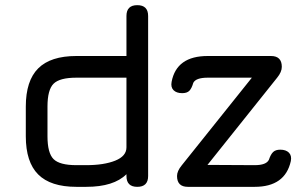

<svg xmlns="http://www.w3.org/2000/svg" viewBox="-20 -724 1184 744"><path d="M276 0Q176 0 128 -48Q80 -96 80 -196V-311Q80 -411 128 -459Q176 -507 276 -507H470V-662Q470 -704 512 -704Q554 -704 554 -662V-42Q554 0 512 0Q470 0 470 -42V-49Q421 0 314 0ZM708 0Q666 0 666 -42Q666 -61 684 -83L956 -423H785Q739 -423 729 -403Q723 -382 714 -372.5Q705 -363 686 -363Q664 -363 652.5 -374.5Q641 -386 645 -407Q664 -507 785 -507H1030Q1072 -507 1072 -465Q1072 -445 1054 -423L784 -85L967 -84Q1012 -84 1022 -105Q1029 -126 1038.5 -135Q1048 -144 1066 -144Q1088 -144 1099.5 -132.5Q1111 -121 1107 -100Q1085 0 967 0ZM314 -84Q383 -84 426.5 -101.5Q470 -119 470 -153V-423H276Q211 -423 187.5 -399.5Q164 -376 164 -311V-196Q164 -131 187.5 -107.5Q211 -84 276 -84Z"/></svg>

Font: Jura
Style: Bold
Weight: 700
Designer: Daniel Johnson, Alexei Vanyashin
Foundry: Daniel Johnson
Version: Version 5.103